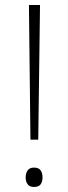

<svg xmlns="http://www.w3.org/2000/svg" viewBox="-20 -734 272 763"><path d="M101 -179 95 -714H139L132 -179ZM82 -29Q82 -46 90 -57Q98 -68 115 -68Q134 -68 141.5 -57Q149 -46 149 -29Q149 -12 141.5 -1.5Q134 9 115 9Q98 9 90 -1.5Q82 -12 82 -29Z"/></svg>

Font: Noto Sans Cham ExtraLight
Style: Regular
Weight: 250
Version: Version 2.002